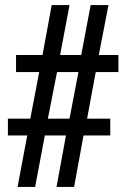

<svg xmlns="http://www.w3.org/2000/svg" viewBox="-20 -734 496 754"><path d="M49 0H118L156 -202H239L202 0H271L308 -202H413V-268H322L356 -451H445V-518H368L406 -714H336L299 -518H216L253 -714H183L147 -518H43V-451H134L99 -268H11V-202H87ZM168 -268 204 -451H288L253 -268Z"/></svg>

Font: Noto Serif Georgian ExtraCondensed Bold
Style: Regular
Weight: 700
Width: 2
Designer: Monotype Design Team, Akaki Razmadze
Foundry: Google LLC
Version: Version 2.003